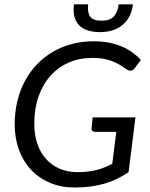

<svg xmlns="http://www.w3.org/2000/svg" viewBox="-20 -834 671 861"><path d="M45.9 0ZM328.1 -62Q353 -62 374.3 -64.7Q395.5 -67.4 414.1 -72Q432.6 -76.7 449.7 -83.7Q466.8 -90.8 483.4 -99.6L501.5 -242.7H407.7Q399.4 -242.7 394.5 -247.3Q389.6 -252 390.6 -258.8L395.5 -307.6H587.4L556.6 -62Q531.2 -44.9 504.6 -32Q478 -19 448.5 -10.5Q418.9 -2 385.7 2.4Q352.5 6.8 314.5 6.8Q253.4 6.8 203.9 -14.2Q154.3 -35.2 119.1 -72.8Q84 -110.4 64.9 -162.4Q45.9 -214.4 45.9 -276.9Q45.9 -332 57.9 -380.9Q69.8 -429.7 92 -471.2Q114.3 -512.7 146 -545.7Q177.7 -578.6 217 -601.6Q256.3 -624.5 302.2 -636.7Q348.1 -648.9 398.9 -648.9Q438 -648.9 469.7 -642.6Q501.5 -636.2 527.3 -625Q553.2 -613.8 574 -598.6Q594.7 -583.5 611.8 -565.4L585 -529.3Q570.3 -509.3 549.3 -522Q539.1 -528.3 526.6 -537.1Q514.2 -545.9 496.3 -554.2Q478.5 -562.5 453.6 -568.4Q428.7 -574.2 393.6 -574.2Q335.9 -574.2 288.3 -553.5Q240.7 -532.7 206.3 -494.1Q171.9 -455.6 152.8 -401.4Q133.8 -347.2 133.8 -279.8Q133.8 -229 147.7 -188.7Q161.6 -148.4 187 -120.4Q212.4 -92.3 248.3 -77.1Q284.2 -62 328.1 -62ZM428.7 -689.9Q397.5 -689.9 373.8 -697.5Q350.1 -705.1 335 -720.5Q319.8 -735.8 313.7 -759.3Q307.6 -782.7 311.5 -814.5H375.5Q371.1 -779.8 383.8 -760.5Q396.5 -741.2 435.1 -741.2Q473.1 -741.2 490.5 -760.3Q507.8 -779.3 512.2 -814.5H576.2Q568.8 -754.9 529.8 -722.4Q490.7 -689.9 428.7 -689.9Z"/></svg>

Font: Carlito
Style: Italic
Weight: 400
Italic angle: -7°
Designer: Lukasz Dziedzic
Foundry: tyPoland Lukasz Dziedzic
Version: Version 1.104